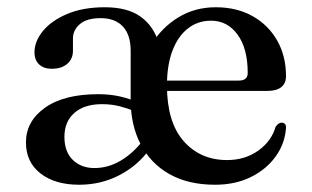

<svg xmlns="http://www.w3.org/2000/svg" viewBox="-20 -498 859 529"><path d="M352.5 -191Q332 -199.5 309.8 -205.2Q287.5 -211 261 -211Q212.5 -211 185 -187Q157.5 -163 157.5 -121Q157.5 -79.5 180.8 -57.2Q204 -35 240 -35Q278 -35 312.2 -55.2Q346.5 -75.5 373 -110L392 -87Q360 -42 309.2 -15.5Q258.5 11 198 11Q131.5 11 91.5 -20.2Q51.5 -51.5 51.5 -105.5Q51.5 -164 104 -201.2Q156.5 -238.5 250.5 -238.5Q284 -238.5 311.5 -232Q339 -225.5 360.5 -216ZM768 -288Q768 -268.5 755 -258Q742 -247.5 717 -247.5H414.5V-276H638Q662.5 -276 662.5 -297Q662.5 -364.5 634.5 -402.8Q606.5 -441 561.5 -441Q525.5 -441 498 -419.8Q470.5 -398.5 455.2 -358.5Q440 -318.5 440 -262.5Q440 -161.5 486 -109.2Q532 -57 605.5 -57Q655 -57 691.5 -83Q728 -109 739.5 -149Q748 -160.5 756 -160Q762 -160 765.2 -156.2Q768.5 -152.5 768 -145.5Q765 -102 739.2 -66.5Q713.5 -31 670.8 -10Q628 11 572.5 11Q499 11 447 -18.2Q395 -47.5 367.5 -100.5Q340 -153.5 340 -223V-358.5Q340 -402 318.5 -425Q297 -448 257.5 -448Q219 -448 200 -431.5Q181 -415 181 -392V-358.5Q181 -335.5 165.2 -322Q149.5 -308.5 122.5 -308.5Q100.5 -308.5 87.8 -320.5Q75 -332.5 75 -354Q75 -384 98.2 -412.5Q121.5 -441 165 -459.5Q208.5 -478 269 -478Q332 -478 368.2 -451.5Q404.5 -425 418 -377L398 -376.5Q426 -422.5 471.5 -450.2Q517 -478 574.5 -478Q632.5 -478 676 -453.5Q719.5 -429 743.8 -386.2Q768 -343.5 768 -288Z"/></svg>

Font: Fraunces 20pt
Style: Regular
Weight: 400
Version: Version 1.000;[b76b70a41]